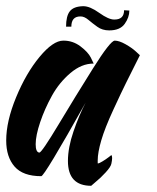

<svg xmlns="http://www.w3.org/2000/svg" viewBox="-75 -568 505 619"><path d="M130 -437Q160 -437 184.5 -418.5Q209 -400 218 -382L227 -363Q227 -363 226 -363Q188 -363 152 -332.5Q116 -302 92.5 -259.5Q69 -217 54.5 -174Q40 -131 40 -103Q40 -77 52 -76Q60 -77 114 -167Q168 -257 224.5 -347Q281 -437 295 -437Q309 -437 329.5 -425.5Q350 -414 363 -402L376 -390Q344 -326 331 -300Q318 -274 290.5 -214.5Q263 -155 251.5 -115.5Q240 -76 240 -51Q240 -46 240 -42Q240 -41 241 -41Q244 -41 255 -47.5Q266 -54 275 -61L284 -68Q289 -63 284 -40Q282 -30 265.5 -12Q249 6 234 18L219 31Q144 31 144 -49Q144 -92 162 -144.5Q180 -197 201 -237Q68 0 58 0Q-1 0 -28 -31Q-55 -62 -55 -115Q-55 -177 -23 -254.5Q9 -332 52.5 -384.5Q96 -437 129 -437Q130 -437 130 -437ZM138 -482Q138 -516 150 -531.5Q162 -547 192 -548Q193 -548 194 -548Q215 -548 245 -526.5Q275 -505 293 -505Q293 -505 294 -505Q325 -505 325 -535L342 -534Q342 -512 327 -491Q312 -470 277 -470Q255 -470 239 -481.5Q223 -493 210 -504Q197 -515 185 -515Q185 -515 184 -515Q155 -515 155 -482Z"/></svg>

Font: Vervelle
Style: Script
Weight: 400
Monospace: yes
Designer: Nur Solikh
Foundry: Astageni Type
Version: Version 1.0